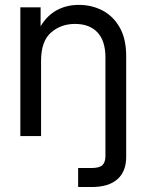

<svg xmlns="http://www.w3.org/2000/svg" viewBox="-20 -545 587 769"><path d="M293 204.1V127.9H346.7Q377.9 127.9 390.1 116.5Q402.3 105 402.3 79.1V-314.5Q402.3 -381.3 370.4 -415.3Q338.4 -449.2 280.3 -449.2Q224.1 -449.2 184.3 -414.6Q144.5 -379.9 144.5 -301.8V0H61.5V-515.6H142.6V-439.9Q169.4 -483.9 208.3 -504.6Q247.1 -525.4 295.9 -525.4Q348.1 -525.4 391.1 -502.7Q434.1 -480 459.7 -434.6Q485.4 -389.2 485.4 -320.3V83Q485.4 142.1 450 173.1Q414.6 204.1 346.7 204.1Z"/></svg>

Font: Inter Display
Style: Regular
Weight: 400
Designer: Rasmus Andersson
Foundry: rsms
Version: Version 4.001;git-9221beed3